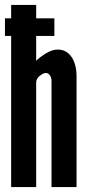

<svg xmlns="http://www.w3.org/2000/svg" viewBox="-20 -755 349 775"><path d="M0 -610V-681H199.5V-610ZM25 0V-735H126V-509.5Q139 -523 164.5 -539Q190 -555 213 -555Q238 -555 255 -540.5Q272 -526 280.5 -501.8Q289 -477.5 289 -448V0H188V-427Q188 -442 181.2 -451.2Q174.5 -460.5 165.5 -460.5Q155 -460.5 140.5 -448.8Q126 -437 126 -422.5V0Z"/></svg>

Font: League Gothic
Style: Regular
Weight: 400
Designer: The League of Moveable Type
Version: Version 2.001